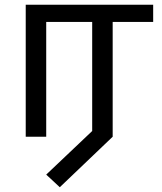

<svg xmlns="http://www.w3.org/2000/svg" viewBox="-20 -574 680 806"><path d="M231 212 174 159 367 -24V-482H174V0H88V-554H623V-482H453V0Z"/></svg>

Font: utamil85
Style: Book
Weight: 400
Designer: Jelle Bosma - Monotype Design Team
Foundry: Monotype Imaging Inc.
Version: Version 2.003